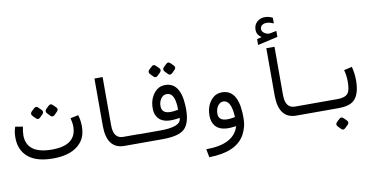

<svg xmlns="http://www.w3.org/2000/svg" viewBox="-144 -1390 3867 1987"><g transform="rotate(-10 1789.5 -396.0)"><path d="M316.4 -92.8Q574.7 -91.3 577.6 -286.1Q578.1 -325.2 564.5 -378.9L647.9 -396.5Q665.5 -339.8 665.5 -278.3Q666 -169.4 607.9 -104.5Q517.6 0 314.9 0Q106 0 21 -108.9Q-32.2 -177.7 -32.7 -276.4Q-33.7 -340.8 -14.6 -392.6L64 -378.9Q52.7 -324.2 52.7 -285.6Q57.1 -94.7 316.4 -92.8ZM408.6 -544.6 437.3 -516.4Q460.8 -493.4 436.2 -469.3L408 -441.1Q384.5 -418.7 364.2 -439.6L335.4 -469.3Q311.9 -493.4 334.4 -517.4L362.6 -544.6Q385.6 -568.1 408.6 -544.6ZM255.5 -544.6 284.2 -516.4Q307.2 -493.4 284.2 -469.3L255.5 -441.1Q232.5 -418.7 211.6 -439.6L182.3 -469.3Q158.3 -493.4 180.8 -517.4L210 -544.6Q232.5 -568.1 255.5 -544.6Z M879.4 -240.7V-740.7H965.3V-233.4Q965.3 -94.2 1067.4 -94.2H1227.1V0H1064.9Q881.3 0 879.4 -240.7Z M1691.4 -53.7Q1627.9 0 1466.8 0H1194.3V-92.8H1458.5Q1676.8 -92.3 1676.8 -183.6V-186.5L1649.4 -182.1Q1505.4 -161.6 1452.6 -228Q1422.4 -265.6 1419.9 -316.4Q1414.6 -426.3 1478 -498.5Q1519 -544.4 1576.7 -547.4Q1745.1 -555.2 1757.8 -301.3Q1766.6 -117.2 1691.4 -53.7ZM1644 -267.1 1675.8 -272.5V-276.4Q1675.8 -458.5 1581.5 -452.1Q1553.2 -450.2 1532.7 -426.8Q1500.5 -389.2 1502.9 -334Q1507.3 -245.6 1644 -267.1ZM1682 -759.4 1710.7 -731.2Q1734.2 -708.2 1709.7 -684.2L1681.5 -656Q1658 -633.5 1637.6 -654.4L1608.9 -684.2Q1585.3 -708.2 1607.8 -732.3L1636 -759.4Q1659 -782.9 1682 -759.4ZM1528.9 -759.4 1557.7 -731.2Q1580.6 -708.2 1557.7 -684.2L1528.9 -656Q1505.9 -633.5 1485 -654.4L1455.8 -684.2Q1431.7 -708.2 1454.2 -732.3L1483.5 -759.4Q1505.9 -782.9 1528.9 -759.4Z M2326.7 -124.5Q2330.6 -35.6 2319.3 12.2Q2307.1 60.5 2285.2 101.6Q2194.3 264.2 1908.7 267.6L1892.1 181.2Q2185.5 180.7 2237.8 -1L2215.3 2Q2073.7 21 2018.6 -46.9Q1984.4 -90.3 1984.9 -155.8Q1984.4 -221.7 2011.2 -275.4Q2059.1 -365.7 2142.6 -370.6Q2313 -379.4 2326.7 -124.5ZM2210 -89.8 2241.7 -95.2V-99.6Q2233.4 -277.3 2147.9 -275.4Q2107.9 -273.9 2083 -226.6Q2068.8 -196.8 2068.8 -157.7Q2070.3 -69.3 2210 -89.8Z M2685.5 -240.7V-740.7H2771.5V-233.4Q2771.5 -94.2 2873.5 -94.2H3033.2V0H2871.1Q2687.5 0 2685.5 -240.7ZM2657.7 -862.3Q2608.4 -895 2608.6 -947.3Q2608.9 -999.5 2643.1 -1029.8Q2677.2 -1060.1 2723.4 -1060.1Q2769.5 -1060.1 2806.6 -1039.1V-980Q2733.4 -1012.7 2690.4 -988.3Q2668.9 -975.6 2666 -952.1Q2661.6 -906.2 2724.6 -886.2Q2741.2 -880.4 2818.8 -898.9V-836.4L2607.9 -788.1V-850.1Z M3319.3 -94.2Q3397 -94.2 3427.7 -128.9Q3455.6 -158.7 3455.6 -254.4Q3455.6 -320.8 3439 -377.4L3523.9 -397Q3542.5 -323.2 3542.5 -253.9Q3542.5 -97.7 3471.7 -41Q3420.9 0 3315.4 0H3009.8V-94.2ZM3347.8 111.7 3376.5 139.9Q3399.5 162.9 3376.5 186.9L3346.7 215.1Q3323.2 237.6 3303.9 216.7L3274.6 186.9Q3250.6 162.9 3273.1 138.8L3302.3 111.7Q3324.8 88.2 3347.8 111.7Z"/></g></svg>

Font: Vazir Code Hack
Style: Code-Hack
Weight: 400
Foundry: DejaVu fonts team - Redesigned by Saber Rastikerdar
Version: Version 1.1.2